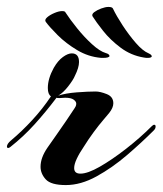

<svg xmlns="http://www.w3.org/2000/svg" viewBox="-40 -533 469 554"><path d="M150 1Q107 1 92 -15.5Q77 -32 77 -52Q77 -78 97 -107Q109 -124 124 -145.5Q139 -167 152 -186Q165 -205 170 -213Q177 -223 178.5 -226.5Q180 -230 180 -234Q180 -240 172.5 -245.5Q165 -251 148 -251Q143 -251 139.5 -250.5Q136 -250 132 -250Q124 -250 123 -251L120 -247Q92 -210 60 -174.5Q28 -139 -10 -109Q-14 -106 -16 -106Q-20 -106 -20 -110Q-20 -118 -8 -128Q23 -154 53 -186.5Q83 -219 107 -255Q98 -261 98 -279Q98 -306 115 -337Q127 -358 141.5 -368.5Q156 -379 167 -379Q188 -379 188 -354Q188 -338 176 -314Q171 -302 156.5 -283.5Q142 -265 128 -257Q149 -264 181.5 -266.5Q214 -269 236 -269Q249 -269 268 -261.5Q287 -254 287 -235Q287 -222 275 -207Q272 -203 259 -188Q246 -173 230.5 -152Q215 -131 202 -110Q189 -91 181.5 -75Q174 -59 174 -48Q174 -32 192 -32Q213 -32 248 -52Q283 -72 323.5 -103.5Q364 -135 398 -169Q402 -173 405 -173Q409 -173 409 -168Q409 -162 404 -157Q369 -122 326.5 -85.5Q284 -49 238.5 -24Q193 1 150 1ZM387 -366Q385 -366 382 -366Q379 -366 375 -367Q338 -373 308 -395.5Q278 -418 257.5 -444Q237 -470 227 -486Q224 -492 232 -498Q240 -504 252 -508.5Q264 -513 273 -513Q284 -513 286 -508Q296 -487 314 -459.5Q332 -432 352 -409Q372 -386 389 -379Q398 -375 398 -370Q396 -366 387 -366ZM252 -366Q215 -369 182.5 -388.5Q150 -408 126.5 -431.5Q103 -455 92 -470Q88 -476 96 -483Q104 -490 117 -495.5Q130 -501 139 -501Q148 -501 149 -497Q162 -477 182.5 -451.5Q203 -426 225.5 -405.5Q248 -385 265 -380Q276 -377 276 -371Q274 -366 258 -366Z"/></svg>

Font: Arizonia
Style: Regular
Weight: 400
Designer: Robert E. Leuschke
Foundry: Robert E. Leuschke
Version: Version 1.010; ttfautohint (v1.8.4.7-5d5b)